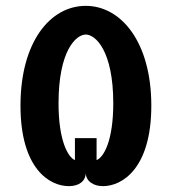

<svg xmlns="http://www.w3.org/2000/svg" viewBox="-20 -622 587 656"><path d="M215 14C250 14 273 -3 273 -32C273 -3 299 14 332 14C397 14 497 -46 497 -261C497 -478 394 -602 273 -602C151 -602 50 -478 50 -261C50 -46 149 14 215 14ZM236 -75C212 -85 180 -142 180 -269C180 -451 241 -504 273 -504C306 -504 367 -449 367 -269C367 -142 335 -85 310 -75V-150H236Z"/></svg>

Font: Mesarto
Style: Regular
Weight: 700
Designer: Mohamed Gaber
Foundry: Kief Type Foundry
Version: Version 2.020